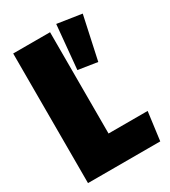

<svg xmlns="http://www.w3.org/2000/svg" viewBox="-177 -804 791 893"><g transform="rotate(-30 219.0 -357.5)"><path d="M226 -696V-152H436L416 0H28V-696ZM351 -464 401 -695 270 -715 248 -480Z"/></g></svg>

Font: Fira Sans Extra Condensed Black
Style: Regular
Weight: 900
Width: 1
Designer: Carrois Corporate & Edenspiekermann AG
Foundry: Carrois Corporate GbR & Edenspiekermann AG
Version: Version 4.203